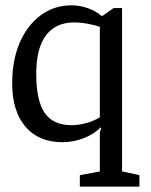

<svg xmlns="http://www.w3.org/2000/svg" viewBox="-20 -524 557 709"><path d="M274.8 165V122.8L348.7 109.1V-35.1L353.7 -50.8L351 -53.4Q328.2 -28.9 289.4 -13.9Q250.6 1.1 210.1 1.1Q123.3 1.1 74.2 -55.9Q25 -112.9 25 -217Q25 -301.8 52.8 -366.3Q80.7 -430.8 130.2 -467.5Q179.7 -504.3 243.5 -504.3Q274.5 -504.3 304 -494Q333.5 -483.6 354.4 -465.6H359.2L399.6 -494.3H430.7V108.8L494.9 122.8V165ZM244.5 -61.7Q268.9 -61.7 297.3 -69.2Q325.7 -76.6 348.7 -90.8V-424.9Q331.3 -431.1 304.9 -436.1Q278.5 -441.1 253.6 -441.1Q185.5 -441.1 149.6 -393.3Q113.8 -345.5 113.8 -250.8Q113.8 -152.3 145.1 -107Q176.4 -61.7 244.5 -61.7Z"/></svg>

Font: Faustina Light
Style: Regular
Weight: 300
Designer: Alfonso Garcia
Foundry: http://www.omnibus-type.com
Version: Version 1.200